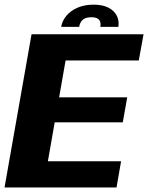

<svg xmlns="http://www.w3.org/2000/svg" viewBox="-38 -826 652 846"><path d="M-18 0H475.5L495.5 -115.5H173L203 -287H503L522.5 -397H222.5L251 -559.5H573.5L594.5 -675H101ZM374.5 -805.5Q335 -805.5 304.5 -792.5Q274 -779.5 255 -757Q236 -734.5 231.5 -707.5H310.5Q313 -721 319.2 -730.5Q325.5 -740 336.5 -745Q347.5 -750 365 -750Q381 -750 390.2 -745.2Q399.5 -740.5 403 -731Q406.5 -721.5 404 -707.5H483.5Q488 -734.5 476.5 -757Q465 -779.5 439.2 -792.5Q413.5 -805.5 374.5 -805.5Z"/></svg>

Font: Anybody
Style: Bold Italic
Weight: 700
Italic angle: -10°
Designer: Tyler Finck
Foundry: Etcetera Type Company
Version: Version 1.113;gftools[0.9.25]